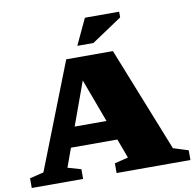

<svg xmlns="http://www.w3.org/2000/svg" viewBox="-96 -1013 1123 1110"><g transform="rotate(-10 466.0 -458.0)"><path d="M211 -190V-306.5H580.5V-190ZM844.5 -85 932.5 -57V0H499V-57L579 -77L391 -583.5H407.5L224.5 -79.5L302.5 -57V0H1V-57L83 -77L326.5 -698H600.5ZM403 -763.5 474.5 -916H675.5V-882.5L497.5 -763.5Z"/></g></svg>

Font: Newsreader 9pt ExtraBold
Style: Regular
Weight: 800
Designer: Hugues Gentile
Foundry: Production Type
Version: Version 1.003